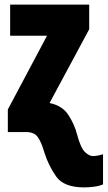

<svg xmlns="http://www.w3.org/2000/svg" viewBox="-20 -573 467 833"><path d="M427 227V96Q404 104 382 104Q367 104 348.5 86.5Q330 69 314 9Q303 -34 276.5 -74.5Q250 -115 195 -126L367 -446V-553H24V-418H184L14 -98V0H94Q129 0 144.5 22.5Q160 45 172 87Q190 145 223.5 192.5Q257 240 345 240Q366 240 388.5 237Q411 234 427 227Z"/></svg>

Font: Noto Sans Display Condensed Black
Style: Regular
Weight: 900
Width: 3
Designer: Monotype Design team
Foundry: Monotype Imaging Inc.
Version: 1.000